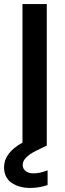

<svg xmlns="http://www.w3.org/2000/svg" viewBox="-40 -720 321 948"><path d="M110 208Q53 208 16.5 182Q-20 156 -20 105Q-20 35 71 -16V-700H191V0H188L137 25Q72 58 72 94Q72 113 86.5 124.5Q101 136 125 136Q158 136 195 121V194Q151 208 110 208Z"/></svg>

Font: AWOL-DM SemiBold
Style: Regular
Weight: 600
Designer: Colophon Foundry, Jonny Pinhorn, Mikhail Sharanda
Foundry: Colophon Foundry
Version: Version 1.000;Glyphs 3.2.3 (3260)